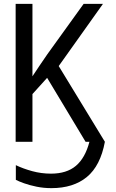

<svg xmlns="http://www.w3.org/2000/svg" viewBox="-20 -734 603 994"><path d="M61 0V-714H148V-339Q165 -365 184 -393Q203 -421 225 -453L413 -714H513L284 -392L523 0Q500 124 430 182Q360 240 246 240Q206 240 169.5 232.5Q133 225 105 215Q77 205 62 197V121Q99 139 146.5 152Q194 165 244 165Q325 165 373 124.5Q421 84 443 0H423L224 -331L148 -247V0Z"/></svg>

Font: Noto Sans Mono SemiCondensed
Style: Regular
Weight: 400
Width: 4
Designer: Monotype Design Team
Foundry: Monotype Imaging Inc.
Version: Version 2.014